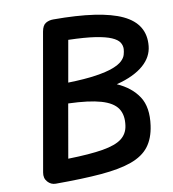

<svg xmlns="http://www.w3.org/2000/svg" viewBox="-98 -1013 993 1099"><g transform="rotate(-10 399.0 -464.0)"><path d="M136.5 0Q109 0 89.8 -21.8Q70.5 -43.5 76.5 -76L216 -870Q222.5 -906 241.8 -917.2Q261 -928.5 285.5 -928.5Q561 -928.5 685.5 -869.5Q810 -810.5 797 -683.5Q794 -653 779.5 -625.8Q765 -598.5 738.2 -575Q711.5 -551.5 672 -532.5Q632.5 -513.5 579.5 -500Q661.5 -464 702.8 -401Q744 -338 729 -233Q718.5 -159.5 683.2 -113.8Q648 -68 579.5 -43.2Q511 -18.5 402.2 -9.2Q293.5 0 136.5 0ZM232 -128.5Q359 -131.5 434.2 -144.2Q509.5 -157 545 -184.2Q580.5 -211.5 587 -258Q596 -319 570 -357.8Q544 -396.5 475.2 -416.2Q406.5 -436 286.5 -440ZM307.5 -557.5Q406 -560 469.8 -569.8Q533.5 -579.5 570.5 -593.8Q607.5 -608 625 -624.8Q642.5 -641.5 647.5 -658.8Q652.5 -676 653.5 -691.5Q654.5 -712.5 642.8 -730.8Q631 -749 598.5 -763.2Q566 -777.5 506 -786.8Q446 -796 350 -798.5Z"/></g></svg>

Font: Edu VIC WA NT Hand
Style: Regular
Weight: 400
Designer: Tina and Corey Anderson, Eben Sorkin, Mirko Velimirovic
Foundry: Google for Education
Version: Version 1.000